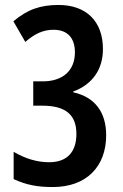

<svg xmlns="http://www.w3.org/2000/svg" viewBox="-20 -744 494 774"><path d="M395 -546C395 -659 327 -724 216 -724C144 -724 90 -706 34 -658L82 -575C120 -608 154 -624 196 -624C251 -624 282 -592 282 -533C282 -461 235 -416 152 -416H114V-318H150C245 -318 288 -281 288 -204C288 -134 253 -90 178 -90C131 -90 82 -104 35 -132V-22C87 2 132 10 193 10C328 10 408 -72 408 -199C408 -292 362 -353 275 -372V-375C354 -404 395 -466 395 -546Z"/></svg>

Font: Noto Sans Arabic UI XCn SmBd
Style: Regular
Weight: 600
Width: 2
Designer: Monotype Design Team, Nadine Chahine and Nizar Qandah
Foundry: Monotype Imaging Inc.
Version: Version 2.010